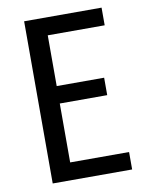

<svg xmlns="http://www.w3.org/2000/svg" viewBox="-83 -796 666 857"><g transform="rotate(-10 250.0 -367.5)"><path d="M86 0H446V-79H179V-346H394V-425H179V-655H437V-735H86Z"/></g></svg>

Font: Noto Sans Mono CJK HK
Style: Regular
Weight: 400
Designer: Ryoko NISHIZUKA 西塚涼子 (kana, bopomofo & ideographs); Paul D. Hunt (Latin, Greek & Cyrillic); Sandoll Communications 산돌커뮤니
Foundry: Adobe
Version: Version 2.004;hotconv 1.0.118;makeotfexe 2.5.65603